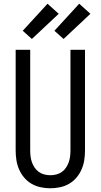

<svg xmlns="http://www.w3.org/2000/svg" viewBox="-20 -1002 540 1030"><path d="M250 8Q224 8 198 2.5Q172 -3 149.5 -16Q127 -29 110 -49Q93 -69 82.5 -93Q72 -117 68 -143Q64 -169 64 -195V-735H142V-195Q142 -179 144 -162.5Q146 -146 151.5 -131Q157 -116 166 -102.5Q175 -89 188.5 -79.5Q202 -70 218 -66Q234 -62 250 -62Q266 -62 282 -66Q298 -70 311.5 -79.5Q325 -89 334 -102.5Q343 -116 348.5 -131Q354 -146 356 -162.5Q358 -179 358 -195V-735H436V-195Q436 -169 432 -143Q428 -117 417.5 -93Q407 -69 390 -49Q373 -29 350.5 -16Q328 -3 302 2.5Q276 8 250 8ZM321 -793 272 -837 405 -982 465 -928ZM151 -793 102 -837 235 -982 295 -928Z"/></svg>

Font: Zed Mono
Style: Regular
Weight: 400
Monospace: yes
Designer: Belleve Invis
Foundry: Belleve Invis
Version: Version 1.0.0; ttfautohint (v1.8.4)